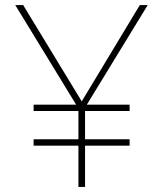

<svg xmlns="http://www.w3.org/2000/svg" viewBox="-20 -734 640 754"><path d="M288 -162H112V-187H288V-298H112V-323H279L40 -714H71L301 -336L529 -714H560L321 -323H489V-298H314V-187H489V-162H314V0H288Z"/></svg>

Font: Noto Sans Mono UI Thin
Style: Regular
Weight: 250
Monospace: yes
Designer: Monotype Design team
Foundry: Monotype Imaging Inc.
Version: Version 1.000